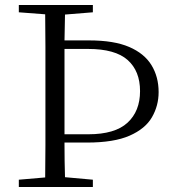

<svg xmlns="http://www.w3.org/2000/svg" viewBox="-20 -745 691 765"><path d="M55 0V-29L160 -38Q161 -103 161 -167Q161 -250 161 -335V-390Q161 -475 161 -559Q161 -624 160 -688L55 -696V-725H350V-696L239 -687Q238 -636 237 -584H335Q434 -584 494.5 -558Q555 -532 583.5 -485.5Q612 -439 612 -378Q612 -324 585.5 -278Q559 -232 496.5 -204.5Q434 -177 327 -177H237Q237 -172 237 -168Q237 -103 239 -39L350 -29V0ZM237 -550Q237 -471 237 -392V-335Q237 -273 237 -210H332Q438 -210 488 -256Q538 -302 538 -382Q538 -462 488.5 -506Q439 -550 331 -550Z"/></svg>

Font: Early Summer Mincho Light
Style: Regular
Weight: 300
Designer: GuiWonder
Version: Version 1.002